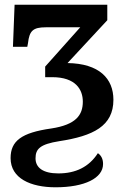

<svg xmlns="http://www.w3.org/2000/svg" viewBox="-20 -556 552 816"><path d="M216 240C340 240 418 201 418 141C418 118 409 104 396 95C358 154 301 181 228 181C162 181 131 156 131 117C131 77 150 57 232 44C376 22 462 -20 462 -132C462 -222 402 -286 267 -288L436 -470V-536H42L35 -357H96L99 -373C105 -425 120 -440 175 -440H321L172 -273V-228H202C302 -228 332 -175 332 -124C332 -67 303 -26 198 -10C71 8 25 43 25 116C25 202 110 240 216 240Z"/></svg>

Font: Noto Serif SemiBold
Style: Regular
Weight: 600
Designer: Monotype Design Team
Foundry: Monotype Imaging Inc.
Version: Version 2.013